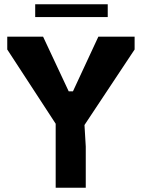

<svg xmlns="http://www.w3.org/2000/svg" viewBox="-20 -880 665 900"><path d="M241 0V-300L14 -648V-708H182L302 -452H322L441 -708H611V-648L376 -294L382 -193V0ZM145 -800V-860H485V-800Z"/></svg>

Font: Rowdies Light
Style: Regular
Weight: 300
Designer: Jaikishan Patel
Version: Version 1.000; ttfautohint (v1.8.3)